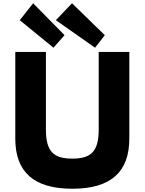

<svg xmlns="http://www.w3.org/2000/svg" viewBox="-20 -1144 888 1179"><path d="M774.1 -825H586.1V-348C586.1 -210 535.3 -170 424 -170C312.7 -170 261.9 -210 261.9 -348V-825H73.9V-293C73.9 -89 185.9 15 424 15C662.1 15 774.1 -89 774.1 -293ZM376.2 -928 308.4 -851 101.4 -1020 183.4 -1124ZM623.6 -928 563.8 -851 323 -1020 422.2 -1124Z"/></svg>

Font: Hussar
Style: BdSuprExt
Weight: 700
Foundry: Cannot Into Space Fonts
Version: Version 2.00